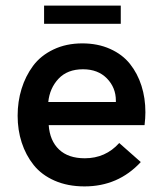

<svg xmlns="http://www.w3.org/2000/svg" viewBox="-20 -657 582 686"><path d="M282 9Q222 9 175.2 -11.5Q128.5 -32 100.2 -67.5Q72 -103 57.5 -147.8Q43 -192.5 43 -243.5Q43 -294 57 -339.5Q71 -385 98.2 -421.8Q125.5 -458.5 171 -480.2Q216.5 -502 274 -502Q329.5 -502 373.5 -482.2Q417.5 -462.5 444.5 -428.5Q471.5 -394.5 485.5 -350.5Q499.5 -306.5 499.5 -256Q499.5 -235.5 496.5 -210H154Q158 -154 191 -122.8Q224 -91.5 283 -91.5Q357 -91.5 406 -146L483 -78Q402.5 9 282 9ZM137.5 -572V-637H411.5V-572ZM152.5 -292.5H394V-297.5Q394 -344 362 -376.8Q330 -409.5 276.5 -409.5Q221 -409.5 189.2 -375.8Q157.5 -342 152.5 -292.5Z"/></svg>

Font: HK Grotesk SemiBold
Style: Regular
Weight: 600
Designer: Alfredo Marco Pradil
Foundry: Hanken Design Co.
Version: Version 3.001;FEAKit 1.0